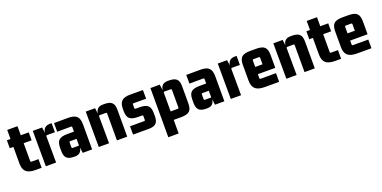

<svg xmlns="http://www.w3.org/2000/svg" viewBox="-15 -1460 4960 2494"><g transform="rotate(-20 2465.5 -212.5)"><path d="M324 -490V-380H214V-134Q214 -120 228 -120H324V0H242Q152 0 112 -35.5Q72 -71 72 -150V-380H22V-490H72V-615H214V-490Z M619 -500H644V-375H536Q522 -375 522 -361L524 0H382L380 -490H509L519 -412Q530 -500 619 -500Z M783 10H768Q700 10 669 -19Q638 -48 638 -115V-163Q638 -238 671.5 -268Q705 -298 788 -298H879V-358Q879 -372 865 -372L674 -371V-491L867 -492Q950 -493 986 -459.5Q1022 -426 1022 -347V0H892L882 -78Q871 10 783 10ZM879 -105V-198H792Q778 -198 778 -184V-119Q778 -105 792 -105Z M1351 -500H1377Q1445 -500 1476 -471Q1507 -442 1507 -375V0H1365V-371Q1365 -385 1351 -385H1268Q1254 -385 1254 -371L1256 0H1114L1112 -490H1241L1251 -412Q1262 -500 1351 -500Z M1806 1H1588L1587 -114H1782Q1796 -114 1796 -128V-178Q1796 -192 1782 -192H1727Q1644 -192 1610.5 -222.5Q1577 -253 1577 -328V-355Q1577 -434 1613 -467.5Q1649 -501 1732 -500L1906 -499V-379L1734 -380Q1720 -380 1720 -366V-318Q1720 -304 1734 -304H1786Q1869 -304 1902.5 -274Q1936 -244 1936 -169V-124Q1936 -57 1905 -28Q1874 1 1806 1Z M2149 190H2006V-490H2135L2146 -407Q2156 -500 2246 -500H2271Q2339 -500 2370 -471Q2401 -442 2401 -375V-133Q2401 -58 2367.5 -28Q2334 2 2251 2H2149ZM2149 -371V-115H2247Q2261 -115 2261 -129V-371Q2261 -385 2247 -385H2163Q2149 -385 2149 -371Z M2611 10H2596Q2528 10 2497 -19Q2466 -48 2466 -115V-163Q2466 -238 2499.5 -268Q2533 -298 2616 -298H2707V-358Q2707 -372 2693 -372L2502 -371V-491L2695 -492Q2778 -493 2814 -459.5Q2850 -426 2850 -347V0H2720L2710 -78Q2699 10 2611 10ZM2707 -105V-198H2620Q2606 -198 2606 -184V-119Q2606 -105 2620 -105Z M3176 -500H3201V-375H3093Q3079 -375 3079 -361L3081 0H2939L2937 -490H3066L3076 -412Q3087 -500 3176 -500Z M3605 6H3407Q3317 6 3277 -29.5Q3237 -65 3237 -144V-360Q3237 -438 3270.5 -469Q3304 -500 3387 -500H3470Q3553 -500 3586.5 -469Q3620 -438 3620 -360V-182H3379V-128Q3379 -114 3393 -114H3605ZM3393 -385Q3379 -385 3379 -371V-282H3480V-371Q3480 -385 3466 -385Z M3944 -500H3970Q4038 -500 4069 -471Q4100 -442 4100 -375V0H3958V-371Q3958 -385 3944 -385H3861Q3847 -385 3847 -371L3849 0H3707L3705 -490H3834L3844 -412Q3855 -500 3944 -500Z M4464 -490V-380H4354V-134Q4354 -120 4368 -120H4464V0H4382Q4292 0 4252 -35.5Q4212 -71 4212 -150V-380H4162V-490H4212V-615H4354V-490Z M4881 6H4683Q4593 6 4553 -29.5Q4513 -65 4513 -144V-360Q4513 -438 4546.5 -469Q4580 -500 4663 -500H4746Q4829 -500 4862.5 -469Q4896 -438 4896 -360V-182H4655V-128Q4655 -114 4669 -114H4881ZM4669 -385Q4655 -385 4655 -371V-282H4756V-371Q4756 -385 4742 -385Z"/></g></svg>

Font: Gemunu Libre ExtraBold
Style: Regular
Weight: 800
Designer: Puspanada Ekanayake, Sola Matas, Pathum Egodawatta, Kosala Senevirathne
Foundry: mooniak
Version: Version 1.100